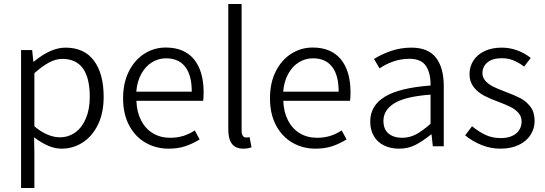

<svg xmlns="http://www.w3.org/2000/svg" viewBox="-20 -735 2740 965"><path d="M152.8 210H85.9V-483.4H141.6L147.5 -425.8H150.9Q235.4 -495.6 308.6 -495.6Q403.3 -495.6 452.1 -430.2Q501 -364.7 501 -248Q501 -167.5 472.4 -108.6Q443.8 -49.8 395.5 -18.8Q347.2 12.2 289.6 12.2Q256.3 12.2 222.2 -2.4Q188 -17.1 151.4 -44.9L152.8 41.5ZM431.2 -248Q431.2 -439 293 -439Q260.7 -439 227.1 -421.1Q193.4 -403.3 152.8 -367.2V-100.1Q187 -71.3 219.5 -58.1Q252 -44.9 280.3 -44.9Q324.2 -44.9 358.4 -69.6Q392.6 -94.2 411.9 -140.4Q431.2 -186.5 431.2 -248Z M1003.4 -270Q1003.4 -243.7 1001 -228.5H665.5Q667.5 -171.9 689.2 -129.9Q710.9 -87.9 748.5 -65.2Q786.1 -42.5 835.4 -42.5Q870.6 -42.5 900.9 -51.8Q931.2 -61 959 -79.6L983.4 -34.2Q948.7 -12.7 911.6 -0.2Q874.5 12.2 827.6 12.2Q763.7 12.2 711.4 -17.8Q659.2 -47.9 628.9 -105.2Q598.6 -162.6 598.6 -241.2Q598.6 -318.8 627.9 -376.7Q657.2 -434.6 706.1 -465.3Q754.9 -496.1 813 -496.1Q905.8 -496.1 954.6 -437.3Q1003.4 -378.4 1003.4 -270ZM814.9 -441.9Q776.4 -441.9 743.9 -421.9Q711.4 -401.9 690.4 -364Q669.4 -326.2 665 -274.4H943.8Q943.8 -357.4 910.6 -399.7Q877.4 -441.9 814.9 -441.9Z M1194.3 -714.8V-78.1Q1194.3 -61 1200.4 -52.5Q1206.5 -43.9 1216.3 -43.9Q1224.6 -43.9 1234.4 -45.9L1244.1 4.9Q1227.1 12.2 1203.1 12.2Q1164.1 12.2 1145.8 -12Q1127.4 -36.1 1127.4 -84V-714.8Z M1741.7 -270Q1741.7 -243.7 1739.3 -228.5H1403.8Q1405.8 -171.9 1427.5 -129.9Q1449.2 -87.9 1486.8 -65.2Q1524.4 -42.5 1573.7 -42.5Q1608.9 -42.5 1639.2 -51.8Q1669.4 -61 1697.3 -79.6L1721.7 -34.2Q1687 -12.7 1649.9 -0.2Q1612.8 12.2 1565.9 12.2Q1502 12.2 1449.7 -17.8Q1397.5 -47.9 1367.2 -105.2Q1336.9 -162.6 1336.9 -241.2Q1336.9 -318.8 1366.2 -376.7Q1395.5 -434.6 1444.3 -465.3Q1493.2 -496.1 1551.3 -496.1Q1644 -496.1 1692.9 -437.3Q1741.7 -378.4 1741.7 -270ZM1553.2 -441.9Q1514.6 -441.9 1482.2 -421.9Q1449.7 -401.9 1428.7 -364Q1407.7 -326.2 1403.3 -274.4H1682.1Q1682.1 -357.4 1648.9 -399.7Q1615.7 -441.9 1553.2 -441.9Z M2038.1 -439.5Q1995.6 -439.5 1956.3 -425.8Q1917 -412.1 1887.7 -391.1L1859.9 -438.5Q1896 -461.9 1945.3 -478.8Q1994.6 -495.6 2047.9 -495.6Q2132.3 -495.6 2171.4 -444.8Q2210.4 -394 2210.4 -301.8V0H2155.3L2148.9 -59.6H2147Q2103 -24.4 2066.9 -6.1Q2030.8 12.2 1985.4 12.2Q1943.4 12.2 1910.6 -3.7Q1877.9 -19.5 1859.4 -50.3Q1840.8 -81.1 1840.8 -124Q1840.8 -204.1 1914.1 -248.8Q1987.3 -293.5 2144 -305.2Q2145 -366.7 2121.1 -403.1Q2097.2 -439.5 2038.1 -439.5ZM2144 -112.8V-259.3Q2017.1 -250 1962.2 -216.1Q1907.2 -182.1 1907.2 -127.9Q1907.2 -84.5 1933.1 -63.5Q1959 -42.5 2002 -42.5Q2037.6 -42.5 2070.1 -59.3Q2102.5 -76.2 2144 -112.8Z M2498 -41Q2531.2 -41 2554.7 -52Q2578.1 -63 2589.8 -81.8Q2601.6 -100.6 2601.6 -124Q2601.6 -149.4 2585.7 -167.5Q2569.8 -185.5 2546.4 -197.3Q2522.9 -209 2487.8 -222.2Q2443.4 -238.3 2412.4 -254.6Q2381.3 -271 2360.6 -297.6Q2339.8 -324.2 2339.8 -362.3Q2339.8 -399.9 2359.1 -430.2Q2378.4 -460.4 2415 -478Q2451.7 -495.6 2502 -495.6Q2543 -495.6 2580.8 -481.4Q2618.7 -467.3 2647.5 -443.8L2614.3 -400.4Q2586.9 -420.9 2560.3 -431.6Q2533.7 -442.4 2502 -442.4Q2454.6 -442.4 2429.7 -421.1Q2404.8 -399.9 2404.8 -367.7Q2404.8 -345.2 2419.7 -328.6Q2434.6 -312 2457 -300.5Q2479.5 -289.1 2514.6 -275.9Q2564.9 -257.3 2594.7 -241.9Q2624.5 -226.6 2645.8 -198.7Q2667 -170.9 2667 -127.4Q2667 -88.9 2646.7 -57.1Q2626.5 -25.4 2587.6 -6.6Q2548.8 12.2 2495.1 12.2Q2445.8 12.2 2399.9 -6.3Q2354 -24.9 2317.9 -54.7L2352.5 -100.6Q2388.7 -71.3 2421.9 -56.2Q2455.1 -41 2498 -41Z"/></svg>

Font: Varta
Style: Light
Weight: 300
Designer: Joana Correia, Viktoriya Grabowska, Eben Sorkin
Foundry: Sorkin Type
Version: Version 1.002; ttfautohint (v1.3) -l 8 -r 24 -G 200 -x 12 -H